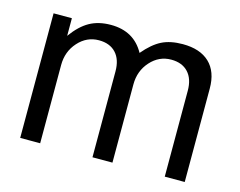

<svg xmlns="http://www.w3.org/2000/svg" viewBox="-80 -659 973 780"><g transform="rotate(15 406.0 -269.5)"><path d="M60 -524H137V-450Q171 -497 208.5 -518Q246 -539 298 -539Q395 -539 439 -459Q476 -503 512 -521Q548 -539 600 -539Q673 -539 712.5 -501.5Q752 -464 752 -393V0H668V-361Q668 -411 642.5 -438.5Q617 -466 571 -466Q520 -466 484 -426Q448 -386 448 -329V0H364V-361Q364 -411 338.5 -438.5Q313 -466 267 -466Q216 -466 180 -426Q144 -386 144 -329V0H60Z"/></g></svg>

Font: ColatingCofangSans
Style: Regular
Weight: 400
Foundry: GNU
Version: Version 412.227;June 27, 2022;FontCreator 11.0.0.2412 32-bit